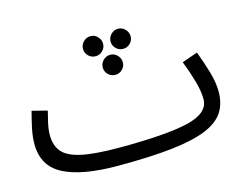

<svg xmlns="http://www.w3.org/2000/svg" viewBox="-89 -752 1171 915"><g transform="rotate(-15 496.5 -294.5)"><path d="M390 21 416 -61Q649 -61 756.5 -86.5Q864 -112 864 -181Q864 -219 850 -269Q836 -319 814 -376L891 -403Q910 -354 926.5 -298Q943 -242 943 -197Q943 -138 916 -96.5Q889 -55 826 -29Q763 -3 656.5 9Q550 21 390 21ZM390 21Q212 21 121 -26Q30 -73 30 -182Q30 -219 39 -260.5Q48 -302 58 -339L133 -320Q127 -298 119.5 -264.5Q112 -231 112 -205Q112 -153 138.5 -121.5Q165 -90 231 -75.5Q297 -61 416 -61L436 -11ZM421 -511Q400 -511 385.5 -525.5Q371 -540 371 -560Q371 -580 385.5 -595Q400 -610 421 -610Q441 -610 455.5 -595Q470 -580 470 -560Q470 -540 455.5 -525.5Q441 -511 421 -511ZM557 -511Q536 -511 521.5 -525.5Q507 -540 507 -560Q507 -580 521.5 -595Q536 -610 557 -610Q577 -610 591.5 -595Q606 -580 606 -560Q606 -540 591.5 -525.5Q577 -511 557 -511ZM489 -401Q468 -401 453.5 -415.5Q439 -430 439 -450Q439 -470 453.5 -485Q468 -500 489 -500Q509 -500 523.5 -485Q538 -470 538 -450Q538 -430 523.5 -415.5Q509 -401 489 -401Z"/></g></svg>

Font: Noto IKEA Arabic
Style: Regular
Weight: 400
Designer: Monotype Design Team
Foundry: Monotype Imaging Inc.
Version: Version 1.200